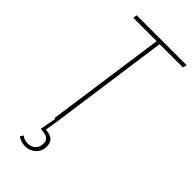

<svg xmlns="http://www.w3.org/2000/svg" viewBox="-280 -734 999 999"><g transform="rotate(45 220.0 -234.5)"><path d="M440 -681 434 -659H263L171 0L159 74Q192 76 208.5 90Q225 104 225 133Q225 167 201.5 189.5Q178 212 144 212Q111 212 88 194L99 177Q116 192 144 192Q170 192 186 175.5Q202 159 202 132Q202 111 187 101Q172 91 137 90L154 0H148L241 -659H69L72 -681Z"/></g></svg>

Font: Fira Sans Extra Condensed Thin
Style: Italic
Weight: 250
Width: 3
Italic angle: -8°
Designer: Carrois Corporate & Edenspiekermann AG
Foundry: Carrois Corporate GbR & Edenspiekermann AG
Version: Version 4.203